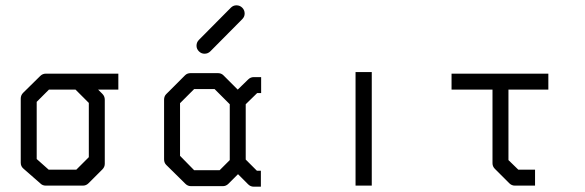

<svg xmlns="http://www.w3.org/2000/svg" viewBox="-20 -747 2200 722"><path d="M152 -470H425V-410H349L365 -394Q374 -385 374 -372V-131Q374 -119 365 -110L313 -58Q304 -49 292 -49H152Q140 -49 132 -57L68 -113Q58 -121.5 58 -135V-376Q58 -389 67 -398L131 -461Q140 -470 152 -470ZM264 -410H164L118 -364V-149L163 -109H267L314 -156V-360Z M719 -575Q719 -588 728 -597L848 -718Q857 -727 869 -727Q882 -727 891 -718Q900 -709 900 -696Q900 -684 891 -675L771 -554Q762 -545 749 -545Q737 -545 728 -554Q719 -563 719 -575ZM904 -147 946 -105H961V-45H934Q922 -45 913 -54L875 -92L839 -56Q830 -47 818 -47H698Q686 -47 677 -56L605 -127Q597 -135 597 -148V-372Q597 -385 605 -393L676 -464Q684 -472 697 -472H799Q812 -472 820 -464L874 -410L913 -448Q922 -457 934 -457H962V-397H947L904 -355ZM844 -145V-355L787 -412H710L657 -359V-161L710 -107H806Z M1317 -476H1378V-49H1317Z M1678 -410V-470H2042V-410H1892V-145L1929 -109H1992V-49H1916Q1904 -49 1895 -58L1841 -112Q1832 -121 1832 -133V-410Z"/></svg>

Font: IBM 3270
Style: Regular
Weight: 400
Monospace: yes
Version: Version 2.3.1